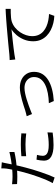

<svg xmlns="http://www.w3.org/2000/svg" viewBox="1040 -1875 870 2990"><g transform="rotate(-90 1475.0 -380.0)"><path d="M442.8 -786.7Q438 -770.4 433.1 -746.2Q428.1 -722 425.3 -707.5Q418.3 -671.4 408.7 -623.9Q399.1 -576.3 387.4 -524.3Q375.6 -472.2 362 -422.5Q349 -369.2 330 -306.8Q311 -244.4 289.8 -181.2Q268.6 -118 247 -62Q225.4 -5.9 205.6 35.6L118.1 6Q140.7 -32.8 164.5 -87.2Q188.3 -141.6 210.8 -203.5Q233.3 -265.5 252.7 -327.1Q272.2 -388.7 286.2 -441.3Q295.6 -476.1 304.7 -515.1Q313.8 -554.2 321.7 -591.6Q329.6 -629.1 335.3 -660.6Q340.9 -692.1 343.9 -711.9Q346.6 -732.9 347.8 -756.1Q348.9 -779.3 347.5 -794.6ZM221.3 -619.9Q276.5 -619.9 341.2 -625.6Q405.9 -631.3 473 -642.1Q540.2 -653 602.4 -668.6V-590.2Q540.4 -576.4 472.1 -566.4Q403.9 -556.4 338.6 -550.9Q273.4 -545.4 219.7 -545.4Q187.1 -545.4 159.3 -546.6Q131.4 -547.8 103.6 -549.4L101.4 -627.3Q136.9 -623.3 165.5 -621.6Q194.1 -619.9 221.3 -619.9ZM537.3 -482.3Q577 -486 624.7 -488.4Q672.3 -490.8 720.1 -490.8Q763.9 -490.8 808.4 -489.1Q852.9 -487.4 893.4 -482.4L891 -406.4Q852.8 -411.4 809.9 -414.7Q767.1 -418.1 722.5 -418.1Q675.8 -418.1 629.7 -415.6Q583.5 -413.1 537.3 -407.7ZM557.9 -239.1Q551.6 -214.6 547.6 -191.8Q543.6 -169 543.6 -149.1Q543.6 -131.3 550.4 -114.8Q557.3 -98.3 575 -85.1Q592.8 -71.8 626.2 -63.9Q659.5 -56.1 712.7 -56.1Q761.8 -56.1 811.9 -61.3Q862 -66.5 908.4 -75.9L905.4 4.9Q864.9 10.6 815.8 14.7Q766.7 18.9 711.7 18.9Q594.1 18.9 531.1 -17.6Q468.1 -54.2 468.1 -128.4Q468.1 -157.2 472.4 -186Q476.8 -214.7 483.4 -246.4Z M1160.4 -399.2Q1182.8 -403.8 1206.5 -410.2Q1230.1 -416.5 1253.9 -423.5Q1280.1 -432.1 1321.8 -445.9Q1363.5 -459.6 1412.7 -473Q1461.9 -486.4 1512.2 -496Q1562.6 -505.6 1606.8 -505.6Q1678 -505.6 1733 -478.7Q1787.9 -451.8 1819.5 -402.3Q1851.1 -352.9 1851.1 -284.4Q1851.1 -212.1 1818.2 -157.6Q1785.3 -103 1724.6 -64.9Q1663.9 -26.8 1580.5 -5Q1497.2 16.8 1396.2 22.9L1363.5 -54.1Q1444.8 -56.7 1518.1 -70.1Q1591.3 -83.5 1648.2 -110.8Q1705 -138.1 1737.6 -181.4Q1770.2 -224.8 1770.2 -285.6Q1770.2 -328.5 1749 -361.7Q1727.8 -394.8 1690.2 -414.2Q1652.5 -433.5 1600.9 -433.5Q1563.9 -433.5 1517.7 -424.1Q1471.5 -414.7 1422.9 -399.7Q1374.4 -384.7 1329.3 -368.4Q1284.3 -352.1 1249 -338.4Q1213.6 -324.7 1194.4 -316.6Z M2034.7 -664.4Q2063.5 -665.4 2086.6 -666.9Q2109.7 -668.4 2124.3 -669.4Q2148.3 -671.8 2193.5 -676.4Q2238.7 -681 2298.1 -686.7Q2357.5 -692.5 2425.3 -698.4Q2493.1 -704.3 2562.1 -710.3Q2617 -714.9 2665.9 -718.4Q2714.8 -721.9 2756.8 -724.3Q2798.8 -726.7 2831.7 -727.7L2832.1 -647.9Q2803.7 -648.5 2767.7 -647.5Q2731.6 -646.5 2696.8 -643.3Q2662 -640.1 2636.5 -632.3Q2583 -615.3 2540.4 -580.6Q2497.8 -545.8 2468 -501.2Q2438.2 -456.5 2422.5 -408.2Q2406.8 -359.9 2406.8 -315.5Q2406.8 -256.9 2426.9 -213.4Q2446.9 -170 2481.5 -140Q2516.1 -110 2560.3 -91.1Q2604.5 -72.1 2653.8 -62.8Q2703 -53.5 2752 -51.7L2723 30.9Q2667.6 28.9 2611.3 15.4Q2555 1.9 2503.9 -23.7Q2452.8 -49.2 2413.1 -88Q2373.4 -126.7 2350.3 -178.9Q2327.3 -231.1 2327.3 -298.2Q2327.3 -376.3 2354.8 -442.8Q2382.3 -509.2 2425.3 -559Q2468.2 -608.9 2514.1 -635.9Q2482 -632.3 2434.8 -627.4Q2387.6 -622.5 2333.5 -616.6Q2279.4 -610.6 2225 -604Q2170.6 -597.4 2123.3 -590.5Q2076 -583.6 2043.6 -576.9Z"/></g></svg>

Font: Noto Sans JP
Style: Regular
Weight: 100
Designer: Ryoko NISHIZUKA 西塚涼子 (kana, bopomofo & ideographs); Paul D. Hunt (Latin, Greek & Cyrillic); Sandoll Communications 산돌커뮤니
Foundry: Adobe
Version: Version 2.004;hotconv 1.0.118;makeotfexe 2.5.65603